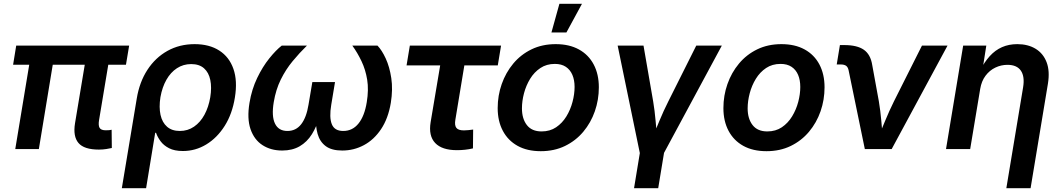

<svg xmlns="http://www.w3.org/2000/svg" viewBox="-20 -777 5536 1001"><path d="M495.6 2.9Q418.5 2.9 389.2 -31.5Q359.9 -65.9 371.1 -134.3L433.6 -509.8H556.2L496.6 -151.9Q491.7 -123 499.3 -110.4Q506.8 -97.7 531.7 -97.7Q542.5 -97.7 549.6 -98.4Q556.6 -99.1 562 -100.6L563 -5.4Q552.2 -2.9 534.2 0Q516.1 2.9 495.6 2.9ZM59.6 0 144 -509.8H266.6L182.6 0ZM48.3 -439.5 64.5 -539.1H653.3L636.7 -439.5Z M615.2 204.1 692.9 -262.7Q707 -349.1 748.5 -412.8Q790 -476.6 853 -511.7Q916 -546.9 994.6 -546.9Q1071.3 -546.9 1123.3 -513.4Q1175.3 -480 1197 -417.7Q1218.8 -355.5 1204.6 -268.6Q1190.9 -183.1 1151.4 -120.6Q1111.8 -58.1 1055.4 -23.9Q999 10.3 933.6 10.3Q889.6 10.3 861.6 -4.2Q833.5 -18.6 817.4 -40.3Q801.3 -62 793.5 -84.5H789.1L741.7 204.1ZM917.5 -94.2Q959 -94.2 991.7 -116.7Q1024.4 -139.2 1045.9 -178.7Q1067.4 -218.3 1076.2 -270Q1084.5 -321.3 1076.4 -360.1Q1068.4 -398.9 1043.7 -420.9Q1019 -442.9 976.6 -442.9Q935.5 -442.9 902.6 -421.4Q869.6 -399.9 847.7 -361.3Q825.7 -322.8 816.4 -270.5Q808.1 -217.8 816.9 -178Q825.7 -138.2 851.1 -116.2Q876.5 -94.2 917.5 -94.2Z M1451.2 7.8Q1392.1 7.8 1348.6 -20.3Q1305.2 -48.3 1286.1 -103.8Q1267.1 -159.2 1280.8 -241.2Q1292.5 -311.5 1320.8 -370.4Q1349.1 -429.2 1383.8 -472.4Q1418.5 -515.6 1448.7 -539.1H1580.1Q1541.5 -501.5 1505.6 -458Q1469.7 -414.6 1443.8 -362.1Q1418 -309.6 1407.2 -244.6Q1395 -171.4 1413.6 -132.8Q1432.1 -94.2 1478.5 -94.2Q1522.9 -94.2 1550.3 -129.4Q1577.6 -164.6 1588.4 -231L1608.4 -349.1H1726.6L1707 -231Q1695.8 -164.6 1710 -129.4Q1724.1 -94.2 1769.5 -94.2Q1817.9 -94.2 1849.1 -133.1Q1880.4 -171.9 1892.1 -244.1Q1902.8 -309.1 1894.3 -361.6Q1885.7 -414.1 1864.7 -458Q1843.8 -502 1816.9 -539.1H1948.2Q1971.2 -515.1 1991.2 -471.7Q2011.2 -428.2 2020 -369.6Q2028.8 -311 2017.6 -241.2Q2003.9 -159.2 1966.8 -103.8Q1929.7 -48.3 1877.2 -20.3Q1824.7 7.8 1764.2 7.8Q1709 7.8 1678.2 -15.1Q1647.5 -38.1 1636 -78.4Q1624.5 -118.7 1627 -171.4H1646.5Q1631.3 -117.7 1606.2 -77.4Q1581.1 -37.1 1542.7 -14.6Q1504.4 7.8 1451.2 7.8Z M2362.3 5.9Q2284.2 5.9 2248.8 -31.5Q2213.4 -68.8 2225.1 -140.1L2274.9 -436H2099.6L2116.7 -539.1H2592.3L2575.2 -436H2400.9L2354 -152.3Q2349.1 -124 2359.1 -110.6Q2369.1 -97.2 2398.9 -97.2Q2408.2 -97.2 2422.6 -98.6Q2437 -100.1 2446.8 -101.6L2445.8 -3.4Q2425.3 1.5 2404.1 3.7Q2382.8 5.9 2362.3 5.9Z M2799.3 11.2Q2728.5 11.2 2678.5 -16.6Q2628.4 -44.4 2601.6 -95Q2574.7 -145.5 2574.7 -213.4Q2574.7 -278.8 2595.7 -338.6Q2616.7 -398.4 2656 -445.6Q2695.3 -492.7 2751.2 -519.8Q2807.1 -546.9 2877.4 -546.9Q2947.8 -546.9 2998 -519.3Q3048.3 -491.7 3075.2 -440.9Q3102.1 -390.1 3102.1 -321.8Q3102.1 -256.8 3081.3 -197Q3060.5 -137.2 3021 -90.1Q2981.4 -43 2925.5 -15.9Q2869.6 11.2 2799.3 11.2ZM2803.7 -91.8Q2847.2 -91.8 2879.4 -113.5Q2911.6 -135.3 2932.9 -170.2Q2954.1 -205.1 2964.8 -245.6Q2975.6 -286.1 2975.6 -323.7Q2975.6 -359.9 2964.1 -386.7Q2952.6 -413.6 2929.9 -428.7Q2907.2 -443.8 2872.6 -443.8Q2829.6 -443.8 2797.4 -422.4Q2765.1 -400.9 2743.9 -366.2Q2722.7 -331.5 2711.9 -290.8Q2701.2 -250 2701.2 -211.9Q2701.2 -158.2 2726.8 -125Q2752.4 -91.8 2803.7 -91.8ZM2855 -607.9 2896.5 -757.3H3014.2L2933.1 -607.9Z M3316.9 26.4 3200.2 -539.1H3335L3385.3 -248.5Q3393.6 -198.7 3397.9 -147.9Q3402.3 -97.2 3407.2 -45.9H3376Q3397.5 -97.2 3418.2 -147.7Q3439 -198.2 3464.4 -248.5L3609.9 -539.1H3743.2L3438.5 26.4ZM3285.6 204.1 3319.8 -3.4H3445.8L3411.6 204.1Z M3976.1 11.2Q3905.3 11.2 3855.2 -16.6Q3805.2 -44.4 3778.3 -95Q3751.5 -145.5 3751.5 -213.4Q3751.5 -278.8 3772.5 -338.6Q3793.5 -398.4 3832.8 -445.6Q3872.1 -492.7 3928 -519.8Q3983.9 -546.9 4054.2 -546.9Q4124.5 -546.9 4174.8 -519.3Q4225.1 -491.7 4252 -440.9Q4278.8 -390.1 4278.8 -321.8Q4278.8 -256.8 4258.1 -197Q4237.3 -137.2 4197.8 -90.1Q4158.2 -43 4102.3 -15.9Q4046.4 11.2 3976.1 11.2ZM3980.5 -91.8Q4023.9 -91.8 4056.2 -113.5Q4088.4 -135.3 4109.6 -170.2Q4130.9 -205.1 4141.6 -245.6Q4152.3 -286.1 4152.3 -323.7Q4152.3 -359.9 4140.9 -386.7Q4129.4 -413.6 4106.7 -428.7Q4084 -443.8 4049.3 -443.8Q4006.3 -443.8 3974.1 -422.4Q3941.9 -400.9 3920.7 -366.2Q3899.4 -331.5 3888.7 -290.8Q3877.9 -250 3877.9 -211.9Q3877.9 -158.2 3903.6 -125Q3929.2 -91.8 3980.5 -91.8Z M4488.8 0 4404.3 -410.2Q4400.9 -426.8 4391.4 -433.8Q4381.8 -440.9 4363.3 -440.9H4342.3L4358.9 -542H4381.8Q4448.7 -542 4483.6 -517.6Q4518.6 -493.2 4527.3 -438.5L4562 -248.5Q4570.3 -198.2 4574.7 -147.5Q4579.1 -96.7 4583.5 -45.9H4552.7Q4574.2 -97.2 4595 -147.7Q4615.7 -198.2 4640.6 -248.5L4786.6 -539.1H4919.9L4628.9 0Z M5090.3 -313.5 5038.1 0H4912.1L5001.5 -539.1H5122.1L5101.1 -405.3L5087.9 -405.8Q5111.3 -452.6 5139.9 -484.1Q5168.5 -515.6 5204.1 -531.2Q5239.7 -546.9 5283.7 -546.9Q5339.4 -546.9 5379.2 -522.7Q5418.9 -498.5 5436.5 -452.6Q5454.1 -406.7 5443.4 -340.8L5353 204.1H5226.6L5314 -321.8Q5323.2 -377.9 5302.5 -408.4Q5281.7 -439 5232.4 -439Q5199.2 -439 5169.2 -424.6Q5139.2 -410.2 5118.2 -382.3Q5097.2 -354.5 5090.3 -313.5Z"/></svg>

Font: Inter 18pt SemiBold
Style: Italic
Weight: 600
Italic angle: -9.3988°
Designer: Rasmus Andersson
Foundry: rsms
Version: Version 4.001;git-66647c0bb